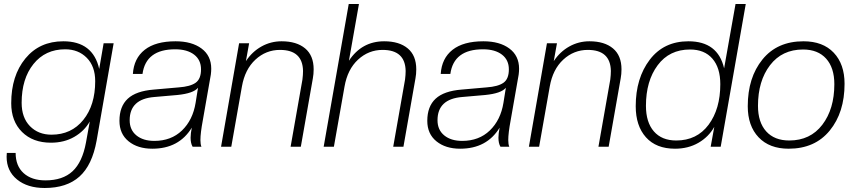

<svg xmlns="http://www.w3.org/2000/svg" viewBox="-20 -732 4267 958"><path d="M234 -20Q144 -20 90 -73.5Q36 -127 36 -217Q36 -354 106.5 -440Q177 -526 296 -526Q444 -526 475 -388L497 -516H547L462 -30Q440 92 376.5 149Q313 206 203 206Q117 206 65 163.5Q13 121 13 50Q13 37 14 31H58Q58 96 98 132Q138 168 207 168Q293 168 342 122.5Q391 77 409 -21L428 -126Q401 -78 350.5 -49Q300 -20 234 -20ZM237 -60Q336 -60 395.5 -133.5Q455 -207 455 -327Q455 -401 413 -443.5Q371 -486 305 -486Q206 -486 147 -412.5Q88 -339 88 -219Q88 -145 129.5 -102.5Q171 -60 237 -60Z M740 10Q667 10 621.5 -27Q576 -64 576 -129Q576 -201 617.5 -239.5Q659 -278 747 -285L872 -296Q929 -300 956 -319Q983 -338 983 -386Q983 -433 948.5 -459.5Q914 -486 854 -486Q708 -486 691 -363H643Q648 -441 702 -483.5Q756 -526 856 -526Q937 -526 985.5 -490Q1034 -454 1034 -389Q1034 -376 1032 -360L992 -132Q980 -68 980 -33Q980 -12 985 0H941Q931 -17 931 -45Q931 -66 937 -95Q873 10 740 10ZM750 -29Q834 -29 888 -81Q942 -133 956 -219L968 -294Q945 -266 865 -258L750 -248Q627 -238 627 -132Q627 -84 660.5 -56.5Q694 -29 750 -29Z M1481 0H1430L1489 -335Q1492 -359 1492 -378Q1490 -483 1377 -483Q1307 -483 1254.5 -434.5Q1202 -386 1187 -300L1134 0H1083L1173 -516H1223L1207 -427Q1238 -474 1284.5 -500Q1331 -526 1385 -526Q1460 -526 1502.5 -490.5Q1545 -455 1545 -386Q1545 -362 1541 -341Z M1993 0H1942L2001 -335Q2004 -359 2004 -378Q2002 -483 1889 -483Q1819 -483 1766.5 -434.5Q1714 -386 1699 -300L1646 0H1595L1720 -712H1771L1721 -429Q1785 -526 1897 -526Q1972 -526 2014.5 -490.5Q2057 -455 2057 -386Q2057 -362 2053 -341Z M2276 10Q2203 10 2157.5 -27Q2112 -64 2112 -129Q2112 -201 2153.5 -239.5Q2195 -278 2283 -285L2408 -296Q2465 -300 2492 -319Q2519 -338 2519 -386Q2519 -433 2484.5 -459.5Q2450 -486 2390 -486Q2244 -486 2227 -363H2179Q2184 -441 2238 -483.5Q2292 -526 2392 -526Q2473 -526 2521.5 -490Q2570 -454 2570 -389Q2570 -376 2568 -360L2528 -132Q2516 -68 2516 -33Q2516 -12 2521 0H2477Q2467 -17 2467 -45Q2467 -66 2473 -95Q2409 10 2276 10ZM2286 -29Q2370 -29 2424 -81Q2478 -133 2492 -219L2504 -294Q2481 -266 2401 -258L2286 -248Q2163 -238 2163 -132Q2163 -84 2196.5 -56.5Q2230 -29 2286 -29Z M3017 0H2966L3025 -335Q3028 -359 3028 -378Q3026 -483 2913 -483Q2843 -483 2790.5 -434.5Q2738 -386 2723 -300L2670 0H2619L2709 -516H2759L2743 -427Q2774 -474 2820.5 -500Q2867 -526 2921 -526Q2996 -526 3038.5 -490.5Q3081 -455 3081 -386Q3081 -362 3077 -341Z M3348 10Q3254 10 3203 -47Q3152 -104 3152 -202Q3152 -342 3222 -434Q3292 -526 3415 -526Q3562 -526 3593 -391L3650 -712H3701L3576 0H3526L3544 -99Q3516 -49 3465 -19.5Q3414 10 3348 10ZM3354 -31Q3457 -31 3515.5 -109.5Q3574 -188 3574 -312Q3574 -394 3534.5 -439.5Q3495 -485 3423 -485Q3320 -485 3261.5 -406.5Q3203 -328 3203 -204Q3203 -122 3242.5 -76.5Q3282 -31 3354 -31Z M3918 -31Q4023 -31 4083 -109.5Q4143 -188 4143 -312Q4143 -394 4102 -439.5Q4061 -485 3987 -485Q3882 -485 3822 -406.5Q3762 -328 3762 -204Q3762 -122 3803 -76.5Q3844 -31 3918 -31ZM3915 10Q3819 10 3765 -47Q3711 -104 3711 -202Q3711 -345 3784.5 -435.5Q3858 -526 3989 -526Q4086 -526 4140 -469Q4194 -412 4194 -314Q4194 -171 4120 -80.5Q4046 10 3915 10Z"/></svg>

Font: Creato Display Light
Style: Italic
Weight: 300
Italic angle: -10°
Version: Version 1.000